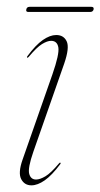

<svg xmlns="http://www.w3.org/2000/svg" viewBox="-20 -535 294 562"><path d="M85.5 -9.5Q97 -9.5 113 -19Q129 -28.5 152.5 -56.5Q155 -60 157 -58.5Q158.5 -57 156 -54Q132 -22 111 -7.2Q90 7.5 72 7.5Q51.5 7.5 42 -10.8Q32.5 -29 46 -67.5L133.5 -317.5Q154 -376.5 150.8 -396Q147.5 -415.5 129.5 -415.5Q118.5 -415.5 103 -406Q87.5 -396.5 64 -368.5Q61 -365 59.5 -366.5Q58 -368 60.5 -371Q84.5 -403.5 105.5 -418Q126.5 -432.5 144.5 -432.5Q166.5 -432.5 175.2 -414Q184 -395.5 168 -349L77.5 -90.5Q61 -43 65.5 -26.2Q70 -9.5 85.5 -9.5ZM57 -507.5Q58.5 -515 66.5 -515H247.5Q255.5 -515 254 -507.5Q252 -500 244 -500H63Q55 -500 57 -507.5Z"/></svg>

Font: Fraunces 144pt S000 Thin
Style: Italic
Weight: 100
Italic angle: -16°
Version: Version 1.000; ttfautohint (v1.8.3)